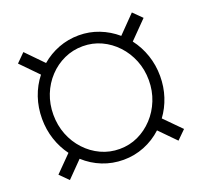

<svg xmlns="http://www.w3.org/2000/svg" viewBox="-112 -747 937 888"><g transform="rotate(-20 356.5 -302.5)"><path d="M621.6 13.2 544.4 -65.4Q505.4 -29.3 456.5 -9.8Q407.7 9.8 354 9.8Q299.3 9.8 250.7 -9.5Q202.1 -28.8 163.1 -64.5L87.4 12.7L45.9 -28.8L124 -107.9Q94.7 -147.5 78.9 -195.6Q63 -243.7 63 -296.9Q63 -352.1 79.8 -401.6Q96.7 -451.2 128.4 -491.2L45.9 -575.7L87.4 -617.2L168.9 -533.7Q207 -566.4 254.4 -584.5Q301.8 -602.5 354 -602.5Q405.8 -602.5 452.9 -584.2Q500 -565.9 538.6 -532.7L621.6 -617.7L664.1 -575.7L579.6 -489.7Q610.4 -449.7 627.2 -400.4Q644 -351.1 644 -296.9Q644 -244.1 628.4 -196.5Q612.8 -148.9 584 -109.9L664.1 -28.8ZM354 -43.5Q402.3 -43.5 444.6 -63.2Q486.8 -83 519.3 -117.9Q551.8 -152.8 570.1 -198.7Q588.4 -244.6 588.4 -296.9Q588.4 -349.1 570.1 -394.8Q551.8 -440.4 519.3 -475.1Q486.8 -509.8 444.6 -529.3Q402.3 -548.8 354 -548.8Q305.2 -548.8 262.5 -529.3Q219.7 -509.8 187.3 -475.1Q154.8 -440.4 136.7 -394.8Q118.7 -349.1 118.7 -296.9Q118.7 -244.6 136.7 -198.7Q154.8 -152.8 187.3 -117.9Q219.7 -83 262.5 -63.2Q305.2 -43.5 354 -43.5Z"/></g></svg>

Font: Roboto Slab LO Light
Style: Regular
Weight: 300
Designer: Google
Version: Version 2.000